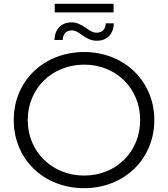

<svg xmlns="http://www.w3.org/2000/svg" viewBox="-20 -978 879 1004"><path d="M52 -350C52 -142 212 6 420 6C629 6 787 -146 787 -350C787 -554 629 -706 420 -706C216 -706 52 -562 52 -350ZM420 -640C587 -640 713 -516 713 -350C713 -184 587 -60 420 -60C253 -60 125 -184 125 -350C125 -516 253 -640 420 -640ZM308 -769C309 -801 327 -819 356 -819C372 -819 386 -812 407 -796C436 -776 456 -765 487 -765C540 -765 574 -800 575 -856H533C532 -825 515 -807 484 -807C468 -807 456 -814 432 -830C403 -850 382 -861 354 -861C301 -861 266 -826 265 -769ZM266 -958V-913H574V-958Z"/></svg>

Font: Malon Grotesk
Style: Regular
Weight: 400
Designer: Julieta Ulanovsky
Foundry: Julieta Ulanovsky
Version: Version 7.200